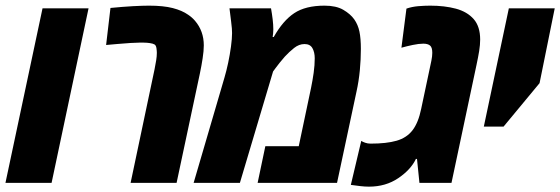

<svg xmlns="http://www.w3.org/2000/svg" viewBox="-30 -660 2022 693"><path d="M-10.3 0 123.5 -629.9H289.6L156.2 0Z M441.4 0 527.8 -409.7Q531.2 -427.2 533.7 -442.1Q536.1 -457 536.1 -469.2Q536.1 -476.1 534.7 -486.1Q533.2 -496.1 527.8 -499.5Q522 -502.9 511.2 -504.4Q501.5 -505.9 491 -506.1Q480.5 -506.3 477.1 -506.3Q464.8 -506.3 441.4 -504.9Q418 -503.4 393.3 -501.2Q368.7 -499 353 -497.6L368.7 -631.3Q413.6 -635.7 449.5 -637.7Q485.4 -639.6 507.8 -639.6Q559.6 -639.6 593.5 -630.9Q627.4 -622.1 648.9 -606.9Q656.2 -602.1 662.6 -596.4Q668.9 -590.8 673.8 -585Q705.6 -547.9 705.6 -496.1Q705.6 -476.6 701.4 -449.5Q697.3 -422.4 691.4 -394.5L607.4 0Z M668.9 0 780.3 -380.4Q787.1 -403.3 793.5 -433.1Q799.8 -462.9 803.7 -491.9Q807.6 -521 807.6 -540.5Q807.6 -548.8 806.9 -557.4Q806.2 -565.9 804.2 -582.5Q802.2 -599.1 798.3 -629.9H948.2Q951.7 -610.4 954.1 -590.6Q956.5 -570.8 956.5 -554.2Q956.5 -546.4 955.8 -539.8Q955.1 -533.2 954.1 -526.4H958Q991.2 -585.4 1032 -612.5Q1072.8 -639.6 1141.1 -639.6Q1183.6 -639.6 1209.2 -624.5Q1234.9 -609.4 1248.5 -590.3Q1262.2 -570.8 1267.3 -546.1Q1272.5 -521.5 1272.5 -483.4Q1272.5 -445.8 1268.8 -406.5Q1265.1 -367.2 1256.8 -329.6L1186.5 0H899.9L927.7 -132.3H1048.3L1092.8 -343.3Q1098.1 -369.1 1102.1 -397Q1106 -424.8 1106 -449.7Q1106 -471.2 1097.7 -486.1Q1089.4 -501 1069.3 -501Q1049.3 -501 1031.5 -486.8Q1013.7 -472.7 998 -455.6Q977.5 -432.1 963.4 -412.6L955.6 -401.9L835.9 0Z M1301.8 13.7Q1287.1 13.7 1270 11.7Q1252.9 9.8 1236.3 7.3L1273.9 -151.4Q1279.3 -147.9 1288.1 -144.8Q1296.9 -141.6 1307.6 -141.6Q1365.2 -141.6 1401.6 -152.1Q1438 -162.6 1459 -189.9Q1480 -217.3 1490.2 -267.1L1526.9 -440.4Q1530.3 -457 1530.3 -469.2Q1530.3 -489.3 1522 -495.8Q1513.7 -502.4 1498 -502.4Q1481.9 -502.4 1460 -497.8Q1438 -493.2 1418.9 -487.8L1437 -628.9Q1456.5 -635.7 1479.5 -637.7Q1502.4 -639.6 1522.9 -639.6Q1574.7 -639.6 1615.5 -628.7Q1656.2 -617.7 1679.7 -591.1Q1703.1 -564.5 1703.1 -517.1Q1703.1 -498.5 1699.5 -475.8Q1695.8 -453.1 1689.9 -425.8L1599.6 0H1483.9L1475.1 -86.4H1471.2Q1453.1 -47.9 1407.7 -17.1Q1362.3 13.7 1301.8 13.7Z M1716.3 -203.1 1806.6 -629.9H1972.2L1917.5 -359.9L1787.6 -203.1Z"/></svg>

Font: Open Sans Condensed ExtraBold
Style: Italic
Weight: 800
Width: 3
Italic angle: -12°
Designer: Monotype Design Team
Foundry: Monotype Imaging Inc.
Version: Version 3.003; ttfautohint (v1.8.4)